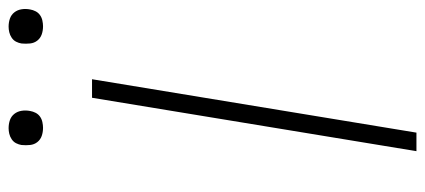

<svg xmlns="http://www.w3.org/2000/svg" viewBox="-284 -680 964 435"><g transform="rotate(-90 197.5 -462.0)"><path d="M73 0 194 -735H236L115 0ZM356 -846Q346 -846 337.5 -849Q329 -852 323.5 -859Q318 -866 317 -875.5Q316 -885 317 -895Q318 -901 321 -907Q324 -913 330 -917Q336 -921 342.5 -922.5Q349 -924 355 -924Q365 -924 373.5 -921Q382 -918 387.5 -911Q393 -904 394.5 -894.5Q396 -885 394 -875Q393 -869 390 -863Q387 -857 381.5 -853Q376 -849 369 -847.5Q362 -846 356 -846ZM126 -846Q116 -846 107.5 -849Q99 -852 93.5 -859Q88 -866 87 -875.5Q86 -885 87 -895Q88 -901 91 -907Q94 -913 100 -917Q106 -921 112.5 -922.5Q119 -924 125 -924Q135 -924 143.5 -921Q152 -918 157.5 -911Q163 -904 164.5 -894.5Q166 -885 164 -875Q163 -869 160 -863Q157 -857 151.5 -853Q146 -849 139 -847.5Q132 -846 126 -846Z"/></g></svg>

Font: Iosevka Aile Extralight
Style: Italic
Weight: 200
Italic angle: -9°
Designer: Belleve Invis
Foundry: Belleve Invis
Version: Version 31.1.0; ttfautohint (v1.8.4)